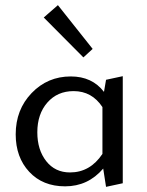

<svg xmlns="http://www.w3.org/2000/svg" viewBox="-20 -719 571 746"><path d="M340 -529 304 -496 150 -651 205 -699ZM392 -409 457 -423V-7L392 7L381 -64Q322 5 233 5Q146 5 93.5 -51.5Q41 -108 41 -197Q41 -293 103 -357.5Q165 -422 255 -422Q338 -422 384 -362ZM252 -49Q330 -49 378 -121V-303Q337 -365 266 -365Q203 -365 164 -320.5Q125 -276 125 -205Q125 -137 159.5 -93Q194 -49 252 -49Z"/></svg>

Font: EauTestInfant Medium
Style: Regular
Weight: 500
Designer: Christian Thalmann (Catharsis Fonts)
Version: Version 0.001;PS 000.001;hotconv 1.0.88;makeotf.lib2.5.64775